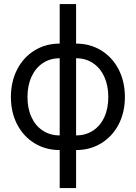

<svg xmlns="http://www.w3.org/2000/svg" viewBox="-20 -748 687 972"><path d="M282.2 11.7Q211.4 11.7 155 -22.7Q98.6 -57.1 66.9 -118.2Q35.2 -179.2 35.2 -256.8Q35.2 -335 66.9 -396.5Q98.6 -458 155 -492.7Q211.4 -527.3 282.2 -527.3H365.2Q436 -527.3 492.4 -492.7Q548.8 -458 580.6 -396.5Q612.3 -335 612.3 -256.8Q612.3 -179.2 580.6 -118.2Q548.8 -57.1 492.4 -22.7Q436 11.7 365.2 11.7ZM365.2 -62.5Q413.6 -62.5 450.7 -86.7Q487.8 -110.8 508.1 -154.8Q528.3 -198.7 528.3 -256.8Q528.3 -315.4 507.8 -359.9Q487.3 -404.3 450.4 -428.7Q413.6 -453.1 365.2 -453.1H282.2Q233.9 -453.1 197 -428.7Q160.2 -404.3 139.6 -359.9Q119.1 -315.4 119.1 -256.8Q119.1 -198.7 139.4 -154.8Q159.7 -110.8 196.8 -86.7Q233.9 -62.5 282.2 -62.5ZM282.2 -727.5H365.2V204.1H282.2Z"/></svg>

Font: Intratopia Thin
Style: Regular
Weight: 100
Designer: Rasmus Andersson
Foundry: rsms
Version: Version 3.000;Glyphs 3.2.3 (3260)